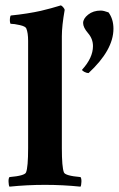

<svg xmlns="http://www.w3.org/2000/svg" viewBox="-20 -699 447 723"><path d="M359.4 -659.2Q370.1 -659.2 388.7 -652.3Q407.2 -627 407.2 -590.8Q407.2 -510.7 313.5 -423.8Q306.6 -423.8 297.9 -428.2Q289.1 -432.6 289.1 -436.5Q330.1 -481.4 330.1 -525.4Q330.1 -552.7 311.5 -574.2Q293 -595.7 293 -612.3Q293 -628.9 312 -644Q331.1 -659.2 359.4 -659.2ZM85.9 -544.9Q85.9 -575.2 79.1 -591.8Q76.2 -599.6 54.7 -604.5Q33.2 -609.4 20.5 -609.4Q18.6 -609.4 17.6 -616.2Q16.6 -623 17.6 -630.9Q18.6 -638.7 20.5 -640.6Q50.8 -643.6 81.5 -648.4Q112.3 -653.3 133.8 -658.2Q155.3 -663.1 172.4 -668Q189.5 -672.9 199.2 -675.8L209 -678.7Q212.9 -677.7 217.8 -671.9Q222.7 -666 223.6 -662.1Q212.9 -601.6 212.9 -562.5V-141.6Q212.9 -69.3 220.7 -49.8Q225.6 -37.1 283.2 -32.2Q287.1 -27.3 286.6 -14.2Q286.1 -1 283.2 3.9Q216.8 -2.9 149.4 -2.9Q82 -2.9 15.6 3.9Q12.7 -1 12.2 -14.2Q11.7 -27.3 15.6 -32.2Q73.2 -37.1 78.1 -49.8Q85.9 -69.3 85.9 -141.6Z"/></svg>

Font: Crimson
Style: Bold
Weight: 700
Version: Version 0.8 ; ttfautohint (v1.00) -l 8 -r 50 -G 200 -x 14 -D